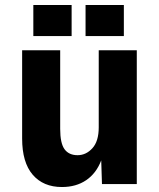

<svg xmlns="http://www.w3.org/2000/svg" viewBox="-20 -740 640 772"><path d="M229 12Q154 12 111.5 -37.5Q69 -87 69 -183V-538H222V-222Q222 -164 239.5 -140Q257 -116 292 -116Q326 -116 351.5 -144Q377 -172 377 -228V-538H530V0H390L387 -95Q367 -43 326.5 -15.5Q286 12 229 12ZM114 -595V-720H268V-595ZM324 -595V-720H478V-595Z"/></svg>

Font: Geist Mono ExtraBold
Style: Regular
Weight: 800
Monospace: yes
Designer: Basement.studio, Andrés Briganti, Mateo Zaragoza
Foundry: Basement.studio, Vercel, Andrés Briganti, Guido Ferreyra, Mateo Zaragoza
Version: Version 1.500; ttfautohint (v1.8.4.7-5d5b)